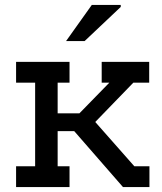

<svg xmlns="http://www.w3.org/2000/svg" viewBox="-20 -756 654 776"><path d="M468 -728 322 -590H247L351 -736H468ZM523 -84H584V0H477L280 -226H213V-84H261V0H45V-84H122V-422H45V-506H261V-422H213V-298H301L422 -422H391V-506H583V-422H519L365 -263Z"/></svg>

Font: Arvo
Style: Regular
Weight: 400
Designer: Anton Koovit (Cyrillic Expansion: Cyreal)
Foundry: Anton Koovit, Yassin Baggar
Version: Version 3.000